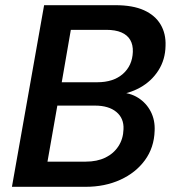

<svg xmlns="http://www.w3.org/2000/svg" viewBox="-20 -720 668 740"><path d="M26 0 150 -700H425Q492 -700 535 -680.5Q578 -661 599 -625.5Q620 -590 618 -543Q617 -490 590.5 -448.5Q564 -407 520 -382.5Q476 -358 422 -353L438 -364Q481 -363 512.5 -343Q544 -323 561 -290Q578 -257 576 -216Q574 -151 538.5 -102.5Q503 -54 443.5 -27Q384 0 310 0ZM163 -97H310Q354 -97 386 -112.5Q418 -128 436.5 -156.5Q455 -185 456 -222Q458 -264 428.5 -288.5Q399 -313 346 -313H201ZM218 -403H355Q417 -403 453.5 -435Q490 -467 492 -520Q493 -547 482 -566Q471 -585 448 -595Q425 -605 389 -605H253Z"/></svg>

Font: DM Sans 16pt SemiBold
Style: Italic
Weight: 600
Italic angle: -10°
Version: Version 4.004;gftools[0.9.30]